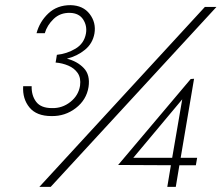

<svg xmlns="http://www.w3.org/2000/svg" viewBox="-20 -726 861 746"><path d="M180 -275Q122 -275 94.5 -308.5Q67 -342 70 -391H103Q102 -355 120.5 -330.5Q139 -306 182 -306Q222 -305 253.5 -330Q285 -355 291 -393Q295 -423 282 -442Q269 -461 245.5 -471Q222 -481 196 -483L198 -494L201 -513Q240 -517 273.5 -537Q307 -557 314 -596Q319 -626 303 -650.5Q287 -675 252 -676Q214 -677 188.5 -652.5Q163 -628 154 -597H122Q134 -642 168 -674Q202 -706 254 -706Q303 -705 328.5 -671.5Q354 -638 347 -596Q340 -557 310 -532.5Q280 -508 240 -498Q280 -488 305.5 -461.5Q331 -435 324 -388Q316 -338 274.5 -306Q233 -274 180 -275ZM776 -699H821L177 0H133ZM440 -85H439L721 -419L734 -420L682 -113H746L741 -84H677L663 0H630L644 -84ZM688 -340 498 -113H649Z"/></svg>

Font: Jost* Light
Style: Italic
Weight: 300
Italic angle: -10°
Version: Version 3.7